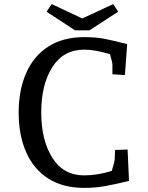

<svg xmlns="http://www.w3.org/2000/svg" viewBox="-20 -901 720 936"><path d="M71 -352Q71 -462 107.5 -545Q144 -628 215.5 -674Q287 -720 391 -720Q445 -720 485.5 -712.5Q526 -705 600 -686L589 -535L528 -539V-587Q528 -597 516 -637Q443 -659 391 -659Q289 -659 235 -573.5Q181 -488 181 -353Q181 -218 235 -132Q289 -46 390 -46Q456 -46 525 -68Q538 -110 539 -123L541 -170L602 -172L609 -19Q543 -3 494 6Q445 15 391 15Q287 15 215.5 -30.5Q144 -76 107.5 -159Q71 -242 71 -352ZM381 -811 532 -881 556 -844 416 -753H346L207 -844L232 -881Z"/></svg>

Font: Andada Pro Medium
Style: Regular
Weight: 500
Designer: Carolina Giovagnoli
Foundry: Huerta Tipografica
Version: Version 3.005; ttfautohint (v1.8.4)